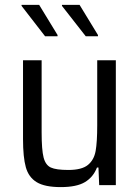

<svg xmlns="http://www.w3.org/2000/svg" viewBox="-20 -756 569 784"><path d="M68 0ZM382 -72H376Q361 -33 327 -12.5Q293 8 228 8Q163 8 130 -12Q97 -32 85.5 -73Q74 -114 74 -188V-510H150V-216Q150 -144 158 -113Q166 -82 187.5 -72Q209 -62 259 -62Q314 -62 339 -82.5Q364 -103 370.5 -139.5Q377 -176 377 -245V-510H453V0H385ZM215 -608H164L68 -732V-736H140L215 -613ZM380 -608H330L233 -732V-736H305L380 -613Z"/></svg>

Font: Assailand
Style: Regular
Weight: 400
Designer: Hector Gatti with collaboration of the Omnibus-Type team
Foundry: Omnibus-Type
Version: Version 0.072;October 19, 2019;FontCreator 12.0.0.2547 64-bi